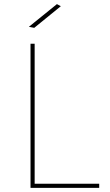

<svg xmlns="http://www.w3.org/2000/svg" viewBox="-20 -911 531 931"><path d="M128 -699H148V-20H461V0H128ZM256 -891 275 -881 146 -776 120 -781Z"/></svg>

Font: Gontserrat Thin
Style: Regular
Weight: 250
Designer: Julieta Ulanovsky
Foundry: Julieta Ulanovsky
Version: Version 6.001